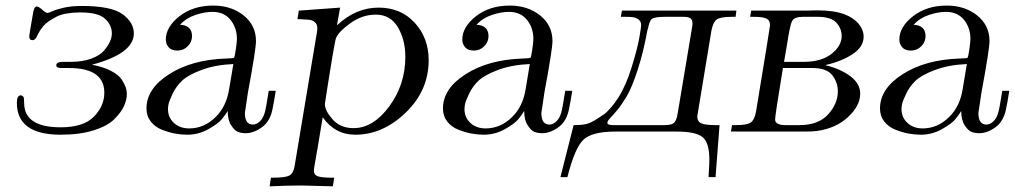

<svg xmlns="http://www.w3.org/2000/svg" viewBox="-20 -468 3610 683"><path d="M40 -102.1Q40 -128.9 54.2 -128.9Q58.1 -128.9 63 -124Q65.9 -120.1 65.9 -102.1Q65.9 -15.1 195.8 -15.1Q276.9 -15.1 314 -53Q351.1 -90.8 351.1 -138.2Q351.1 -203.1 282.2 -220.2Q258.3 -226.1 220.2 -226.1H198.2Q180.2 -226.1 180.2 -235.8Q180.2 -248 205.1 -248H231.9Q273.9 -248 304.9 -259.5Q335.9 -271 350.6 -288.6Q365.2 -306.2 371.6 -321Q377.9 -335.9 377.9 -349.1Q377.9 -378.9 353.5 -401.4Q329.1 -423.8 266.1 -423.8H264.2Q239.3 -423.8 217 -419.9Q194.8 -416 179.9 -408Q165 -399.9 153.6 -392.3Q142.1 -384.8 134 -375Q126 -365.2 122.1 -359.1Q118.2 -353 113.8 -344.2L109.9 -335.9Q104 -324.7 95.2 -325.2Q84 -325.2 84 -338.9Q84 -343.8 96.2 -413.1Q100.1 -445.3 110.8 -444.8Q117.7 -444.8 130.4 -433.3Q143.1 -421.9 148.9 -421.9Q152.8 -421.9 166 -428Q179.2 -434.1 206.1 -440.4Q232.9 -446.8 271 -446.8Q376 -446.8 416 -417.5Q456.1 -388.2 456.1 -349.1Q456.1 -277.3 307.1 -237.8Q348.1 -230 375.5 -215.6Q402.8 -201.2 413.3 -184.6Q423.8 -168 427.5 -156.5Q431.2 -145 431.2 -133.8Q431.2 -112.8 421.1 -90.8Q411.1 -68.8 387 -44.4Q362.8 -20 313.5 -4.4Q264.2 11.2 194.8 11.2Q40 10.7 40 -102.1Z M501 -82Q501 -152.8 582 -204.3Q663.1 -255.9 784.7 -259.8Q809.6 -260.7 812 -262.2Q814.9 -264.2 818.8 -292Q822.8 -319.8 822.8 -329.1Q822.8 -369.1 799.8 -397.5Q776.9 -425.8 735.8 -425.8Q708 -425.8 675 -414.8Q642.1 -403.8 620.6 -379.9Q662.6 -377.9 663.1 -339.8Q663.1 -318.8 647.9 -303.5Q632.8 -288.1 610.8 -288.1Q589.8 -288.1 579.8 -300Q569.8 -312 569.8 -327.1Q569.8 -372.1 618.4 -410.2Q667 -448.2 738.8 -448.2Q802.7 -448.2 846.7 -413.1Q890.6 -377.9 890.6 -321.8Q890.6 -293 861.8 -138.2L851.1 -65.9Q851.1 -24.9 879.9 -24.9Q892.1 -24.9 904.1 -35.9Q916 -46.9 921.9 -67.9Q925.8 -80.1 936 -145H960.9Q953.1 -96.2 950.7 -86.9Q942.9 -38.1 912.8 -16.1Q882.8 5.9 854 5.9Q839.8 5.9 827.4 1.5Q814.9 -2.9 802.5 -22Q790 -41 790 -73.2Q782.2 -60.1 769 -43.9Q755.9 -27.8 720.9 -8.3Q686 11.2 646 11.2Q625 11.2 602.5 7.1Q580.1 2.9 555.9 -6.6Q531.7 -16.1 516.4 -35.6Q501 -55.2 501 -82ZM577.6 -80.1Q577.6 -50.3 598.6 -30.8Q619.6 -11.2 652.8 -11.2Q706.1 -11.2 747.1 -51.8Q785.2 -88.9 794.9 -149.9L810.1 -240.2Q745.1 -237.3 697 -219.2Q648.9 -201.2 627.4 -180.7Q606 -160.2 593.5 -133.5Q581.1 -106.9 579.3 -96.4Q577.6 -85.9 577.6 -80.1Z M939 194.8 943.8 164.1H949.7Q993.7 164.1 1008.3 157Q1022.9 149.9 1027.8 124L1104 -333Q1108.9 -357.9 1108.9 -367.2Q1108.9 -382.3 1099.4 -389.6Q1089.8 -397 1077.9 -397.9Q1065.9 -398.9 1043.9 -399.9Q1040 -399.9 1038.1 -399.9L1043 -430.2L1189.9 -440.9L1178.7 -377.9Q1245.6 -440.9 1326.7 -440.9Q1405.8 -440.9 1455.3 -387Q1504.9 -333 1504.9 -253.9Q1504.9 -146 1423.3 -67.4Q1341.8 11.2 1243.7 11.2Q1171.9 11.2 1127.9 -50.8Q1119.1 3.4 1111.1 50.8Q1103 98.1 1099.9 115Q1096.7 131.8 1096.7 139.2Q1096.7 154.3 1110.8 159.2Q1125 164.1 1159.7 164.1H1168.9L1164.1 194.8Q1064.9 191.9 1054.7 191.9Q998 191.9 939 194.8ZM1135.7 -98.1Q1135.7 -74.2 1163.3 -43.2Q1190.9 -12.2 1237.8 -12.2Q1307.6 -12.2 1364.7 -89.6Q1421.9 -167 1421.9 -266.1Q1421.9 -326.2 1395.3 -371.1Q1368.7 -416 1316.9 -416Q1270 -416 1228.5 -387Q1187 -357.9 1175.8 -334Q1172.9 -328.1 1162.8 -269Q1152.8 -210 1144.3 -154.5Q1135.7 -99.1 1135.7 -98.1Z M1555.7 -82Q1555.7 -152.8 1636.7 -204.3Q1717.8 -255.9 1839.4 -259.8Q1864.3 -260.7 1866.7 -262.2Q1869.6 -264.2 1873.5 -292Q1877.4 -319.8 1877.4 -329.1Q1877.4 -369.1 1854.5 -397.5Q1831.5 -425.8 1790.5 -425.8Q1762.7 -425.8 1729.7 -414.8Q1696.8 -403.8 1675.3 -379.9Q1717.3 -377.9 1717.8 -339.8Q1717.8 -318.8 1702.6 -303.5Q1687.5 -288.1 1665.5 -288.1Q1644.5 -288.1 1634.5 -300Q1624.5 -312 1624.5 -327.1Q1624.5 -372.1 1673.1 -410.2Q1721.7 -448.2 1793.5 -448.2Q1857.4 -448.2 1901.4 -413.1Q1945.3 -377.9 1945.3 -321.8Q1945.3 -293 1916.5 -138.2L1905.8 -65.9Q1905.8 -24.9 1934.6 -24.9Q1946.8 -24.9 1958.7 -35.9Q1970.7 -46.9 1976.6 -67.9Q1980.5 -80.1 1990.7 -145H2015.6Q2007.8 -96.2 2005.4 -86.9Q1997.6 -38.1 1967.5 -16.1Q1937.5 5.9 1908.7 5.9Q1894.5 5.9 1882.1 1.5Q1869.6 -2.9 1857.2 -22Q1844.7 -41 1844.7 -73.2Q1836.9 -60.1 1823.7 -43.9Q1810.5 -27.8 1775.6 -8.3Q1740.7 11.2 1700.7 11.2Q1679.7 11.2 1657.2 7.1Q1634.8 2.9 1610.6 -6.6Q1586.4 -16.1 1571 -35.6Q1555.7 -55.2 1555.7 -82ZM1632.3 -80.1Q1632.3 -50.3 1653.3 -30.8Q1674.3 -11.2 1707.5 -11.2Q1760.7 -11.2 1801.8 -51.8Q1839.8 -88.9 1849.6 -149.9L1864.7 -240.2Q1799.8 -237.3 1751.7 -219.2Q1703.6 -201.2 1682.1 -180.7Q1660.6 -160.2 1648.2 -133.5Q1635.7 -106.9 1634 -96.4Q1632.3 -85.9 1632.3 -80.1Z M1973.6 162.1 2020.5 -22.9Q2056.6 -22.9 2073.5 -29.1Q2090.3 -35.2 2117.7 -54.2Q2131.8 -63 2137.7 -68.6Q2143.6 -74.2 2154.5 -86.7Q2165.5 -99.1 2179.7 -121.1Q2207.5 -165 2227.5 -230.5Q2247.6 -295.9 2254.2 -333.5Q2260.7 -371.1 2260.7 -377.9Q2260.7 -392.1 2251.2 -398.9Q2241.7 -405.8 2230.7 -407Q2219.7 -408.2 2199.7 -408.2H2188.5L2192.4 -430.2H2599.6L2596.7 -408.2H2584.5Q2542.5 -408.2 2529.5 -398.7Q2516.6 -389.2 2510.7 -358.9Q2460.9 -60.1 2460.4 -54.2Q2460.4 -35.2 2475.1 -29.1Q2489.7 -22.9 2527.3 -22.9H2539.6L2525.4 162.1H2500.5Q2500.5 155.3 2501.5 142.6Q2502.4 129.9 2502.9 119.4Q2503.4 108.9 2503.4 100.1Q2503.4 40 2479.5 20Q2455.6 0 2386.7 0H2169.4Q2085.4 0 2054.9 29.5Q2024.4 59.1 1998.5 162.1ZM2140.6 -30.8Q2140.6 -22.9 2162.6 -22.9H2342.8Q2369.6 -22.9 2378.2 -31.5Q2386.7 -40 2390.6 -64L2439.5 -356Q2439.5 -358.9 2441.4 -368.4Q2443.4 -377.9 2443.4 -383.8Q2443.4 -397.9 2436 -403.1Q2428.7 -408.2 2408.7 -408.2H2348.6Q2309.6 -408.2 2299.6 -401.1Q2289.6 -394 2284.7 -363.8H2283.7Q2268.6 -280.8 2248 -218.3Q2227.5 -155.8 2209.5 -125.5Q2191.4 -95.2 2175.5 -76.2Q2159.7 -57.1 2150.1 -47.4Q2140.6 -37.6 2140.6 -30.8Z M2580.1 0 2584 -22.9Q2584 -22.9 2596.2 -22.9Q2638.2 -22.9 2651.1 -32.5Q2664.1 -42 2669.4 -70.8Q2719.2 -372.6 2719.2 -377.9Q2719.2 -396 2706.3 -402.1Q2693.4 -408.2 2658.2 -408.2H2648.4L2652.3 -430.2H2850.1Q2856 -430.2 2867.7 -430.7Q2879.4 -431.2 2885.3 -431.2Q2947.3 -431.2 2984.4 -417Q3016.6 -404.8 3034.4 -383.3Q3052.2 -361.8 3052.2 -337.9Q3052.2 -300.8 3012.2 -274.9Q2972.2 -249 2917 -236.8V-235.8Q2968.8 -223.6 3004.4 -197.3Q3040 -170.9 3040 -134.8Q3040 -91.8 2996.6 -51.5Q2953.1 -11.2 2885.3 -2Q2871.1 0 2842.3 0ZM2737.3 -43Q2737.3 -22.9 2774.4 -22.9H2823.2Q2891.1 -22.9 2925.8 -61Q2960.4 -99.1 2960.4 -143.1Q2960.4 -175.3 2940.4 -200.7Q2920.4 -226.1 2869.1 -226.1H2765.1Q2737.3 -57.1 2737.3 -43ZM2769 -248H2839.4Q2902.3 -248 2938.2 -276.6Q2974.1 -305.2 2974.1 -339.8Q2974.1 -366.7 2955.1 -387.5Q2936 -408.2 2887.2 -408.2H2836.4Q2806.6 -408.2 2798.3 -394Q2790 -379.9 2779.3 -307.1Q2772.9 -271 2769 -248Z M3110.4 -82Q3110.4 -152.8 3191.4 -204.3Q3272.5 -255.9 3394 -259.8Q3418.9 -260.7 3421.4 -262.2Q3424.3 -264.2 3428.2 -292Q3432.1 -319.8 3432.1 -329.1Q3432.1 -369.1 3409.2 -397.5Q3386.2 -425.8 3345.2 -425.8Q3317.4 -425.8 3284.4 -414.8Q3251.5 -403.8 3230 -379.9Q3272 -377.9 3272.5 -339.8Q3272.5 -318.8 3257.3 -303.5Q3242.2 -288.1 3220.2 -288.1Q3199.2 -288.1 3189.2 -300Q3179.2 -312 3179.2 -327.1Q3179.2 -372.1 3227.8 -410.2Q3276.4 -448.2 3348.1 -448.2Q3412.1 -448.2 3456.1 -413.1Q3500 -377.9 3500 -321.8Q3500 -293 3471.2 -138.2L3460.4 -65.9Q3460.4 -24.9 3489.3 -24.9Q3501.5 -24.9 3513.4 -35.9Q3525.4 -46.9 3531.2 -67.9Q3535.2 -80.1 3545.4 -145H3570.3Q3562.5 -96.2 3560.1 -86.9Q3552.2 -38.1 3522.2 -16.1Q3492.2 5.9 3463.4 5.9Q3449.2 5.9 3436.8 1.5Q3424.3 -2.9 3411.9 -22Q3399.4 -41 3399.4 -73.2Q3391.6 -60.1 3378.4 -43.9Q3365.2 -27.8 3330.3 -8.3Q3295.4 11.2 3255.4 11.2Q3234.4 11.2 3211.9 7.1Q3189.5 2.9 3165.3 -6.6Q3141.1 -16.1 3125.7 -35.6Q3110.4 -55.2 3110.4 -82ZM3187 -80.1Q3187 -50.3 3208 -30.8Q3229 -11.2 3262.2 -11.2Q3315.4 -11.2 3356.4 -51.8Q3394.5 -88.9 3404.3 -149.9L3419.4 -240.2Q3354.5 -237.3 3306.4 -219.2Q3258.3 -201.2 3236.8 -180.7Q3215.3 -160.2 3202.9 -133.5Q3190.4 -106.9 3188.7 -96.4Q3187 -85.9 3187 -80.1Z"/></svg>

Font: CMU Serif Extra
Style: RomanSlanted
Weight: 500
Italic angle: -9.46001°
Version: Version 0.7.0